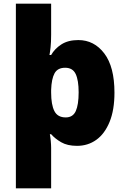

<svg xmlns="http://www.w3.org/2000/svg" viewBox="-20 -780 683 1040"><path d="M600 -278Q600 -184 573.5 -119.5Q547 -55 501.5 -22.5Q456 10 397 10Q345 10 311.5 -9.5Q278 -29 257 -53H250Q253 -38 255 -16.5Q257 5 257 21V240H66V-760H257V-592Q257 -552 254 -524.5Q251 -497 248 -482H257Q276 -516 312.5 -539.5Q349 -563 404 -563Q490 -563 545 -490.5Q600 -418 600 -278ZM406 -280Q406 -345 390 -379Q374 -413 333 -413Q292 -413 275.5 -383Q259 -353 257 -293V-279Q257 -213 274.5 -178.5Q292 -144 336 -144Q375 -144 390.5 -178.5Q406 -213 406 -280Z"/></svg>

Font: Noto Sans Syriac Eastern Black
Style: Regular
Weight: 900
Designer: Patrick Giasson and the Monotype Design Team
Foundry: Monotype Imaging Inc.
Version: Version 3.001; ttfautohint (v1.8.4.7-5d5b)